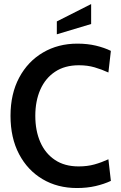

<svg xmlns="http://www.w3.org/2000/svg" viewBox="-20 -934 608 968"><path d="M368 14Q270 14 194.5 -30.8Q119 -75.5 76 -157.2Q33 -239 33 -350Q33 -461 76.8 -542.8Q120.5 -624.5 196.8 -669.2Q273 -714 370 -714Q421 -714 463.8 -703.8Q506.5 -693.5 539 -677.5L526.5 -568.5Q493 -584 457 -594.5Q421 -605 378 -605Q306.5 -605 257.5 -572.2Q208.5 -539.5 183.2 -482Q158 -424.5 158 -350Q158 -275.5 183 -218Q208 -160.5 256.8 -127.8Q305.5 -95 376.5 -95Q420.5 -95 456.2 -105Q492 -115 526.5 -131L539 -22Q505 -6 462 4Q419 14 368 14ZM266.5 -761V-826L439.5 -913.5V-813Z"/></svg>

Font: Cabin SemiCondensed SemiBold
Style: Regular
Weight: 600
Width: 4
Designer: Pablo Impallari
Foundry: Pablo Impallari. http://www.impallari.com Igino Marini. http://www.ikern.com
Version: Version 3.001